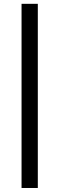

<svg xmlns="http://www.w3.org/2000/svg" viewBox="-20 -790 304 980"><path d="M90 -770.5H173V169.5H90Z"/></svg>

Font: Lato SemiBold
Style: Italic
Weight: 600
Italic angle: -7°
Designer: Lukasz Dziedzic with Adam Twardoch and Botio Nikoltchev
Foundry: tyPoland Lukasz Dziedzic
Version: Version 2.015; 2015-08-06; http://www.latofonts.com/